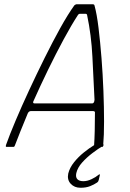

<svg xmlns="http://www.w3.org/2000/svg" viewBox="-20 -693 613 906"><path d="M11 0Q8 0 7.5 -1.5Q7 -3 8 -8Q25 -56 53.5 -123.5Q82 -191 117.5 -267.5Q153 -344 190.5 -419.5Q228 -495 264 -560Q300 -625 331 -668Q334 -670 336.5 -671.5Q339 -673 341 -673H417Q420 -673 422.5 -672Q425 -671 426 -667Q437 -627 445 -561Q453 -495 459 -418.5Q465 -342 468 -264Q471 -186 471 -119.5Q471 -53 467 -9Q467 -3 466 -1.5Q465 0 462 0H429Q426 0 425.5 -1.5Q425 -3 424 -7Q426 -36 427 -75Q428 -114 428 -160Q429 -165 426 -167Q423 -169 417 -169H125Q120 -168 117 -166Q114 -164 111 -158Q93 -114 77 -75Q61 -36 50 -6Q48 -3 47.5 -1.5Q47 0 43 0ZM143 -205H415Q419 -205 422 -208.5Q425 -212 426 -222Q421 -324 416 -425.5Q411 -527 391 -622Q390 -628 383 -628H358Q351 -628 347 -621Q317 -575 280.5 -507.5Q244 -440 207 -364Q170 -288 138 -216Q136 -213 136.5 -209Q137 -205 143 -205ZM360 193Q331 193 313.5 174Q296 155 302 126Q309 98 329.5 72.5Q350 47 375.5 26.5Q401 6 424 -8Q428 -10 432.5 -11Q437 -12 441 -12H466Q468 -12 469 -9.5Q470 -7 465 -4Q443 9 416 29.5Q389 50 367.5 74Q346 98 340 124Q336 143 345 152.5Q354 162 373 162Q392 162 412 152.5Q432 143 445 132Q448 129 450 129.5Q452 130 451 134L446 156Q445 159 443.5 162.5Q442 166 437 169Q424 178 405 185.5Q386 193 360 193Z"/></svg>

Font: Glory Thin ExtraLight
Style: Italic
Weight: 250
Italic angle: -12°
Version: Version 1.011